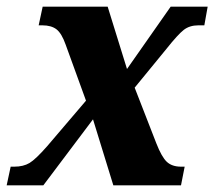

<svg xmlns="http://www.w3.org/2000/svg" viewBox="-40 -556 643 576"><path d="M-8 -56H3Q30 -56 48.5 -67Q67 -78 102 -118L218 -254L157 -422Q145 -456 129.5 -468Q114 -480 87 -480H76L88 -536H283L341 -349L472 -536H583L573 -480H555Q529 -480 511.5 -466.5Q494 -453 459 -409L364 -293L429 -126Q445 -85 460.5 -70.5Q476 -56 503 -56H514L503 0H300L239 -198L90 0H-20Z"/></svg>

Font: Noto Serif NarrowExtraBold
Style: Italic
Weight: 800
Width: 4
Italic angle: -12°
Designer: Monotype Design Team
Foundry: Monotype Imaging Inc.
Version: Version 1.001